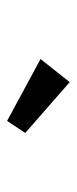

<svg xmlns="http://www.w3.org/2000/svg" viewBox="142 -964 216 540"><g transform="rotate(90 250.0 -694.0)"><path d="M146 -700 211 -782 354 -657 320 -606Z"/></g></svg>

Font: Easer Grotesk Variable
Style: Regular
Weight: 400
Designer: Boardeaser, Bonnie Shaver-Troup, Thomas Jockin
Foundry: Lexend
Version: Version 1.001;Glyphs 3.1.2 (3151)